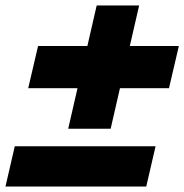

<svg xmlns="http://www.w3.org/2000/svg" viewBox="-33 -681 673 701"><path d="M620 -513 584 -359H405L371 -211H216L250 -359H70L106 -513H286L320 -661H475L441 -513ZM535 -147 501 0H-13L21 -147Z"/></svg>

Font: Prodigy Sans Black
Style: Italic
Weight: 900
Italic angle: -13°
Designer: Wei Huang
Foundry: Wei Huang
Version: Version 1.003; ttfautohint (v1.8.3)